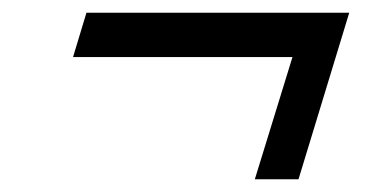

<svg xmlns="http://www.w3.org/2000/svg" viewBox="-20 -397 615 301"><path d="M115.5 -377H527.5L448 -116H379.5L438.5 -307.5H94.5Z"/></svg>

Font: Newsreader 9pt Medium
Style: Italic
Weight: 500
Italic angle: -17°
Designer: Hugues Gentile
Foundry: Production Type
Version: Version 1.003